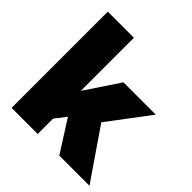

<svg xmlns="http://www.w3.org/2000/svg" viewBox="-185 -844 988 988"><g transform="rotate(45 308.5 -350.0)"><path d="M358.9 -500H594.2L423.8 -273.9L611.8 0H392.1L282.2 -172.9L234.9 -111.8V0H44.9V-700.2H234.9V-314Z"/></g></svg>

Font: Overused Grotesk Black
Style: Regular
Weight: 900
Version: Version 0.002